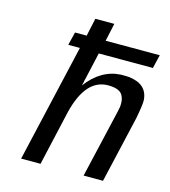

<svg xmlns="http://www.w3.org/2000/svg" viewBox="-105 -775 761 860"><g transform="rotate(15 276.0 -345.0)"><path d="M144 -547 159 -608H213L231 -691H319L301 -608H552L537 -545H286L257 -417Q255 -413 255 -407L250 -387Q316 -475 408 -479Q433 -479 445 -478Q530 -468 535 -395Q536 -374 523 -307L452 1H362L435 -314Q439 -333 440 -339Q443 -369 434 -387Q422 -418 364 -418Q260 -418 220 -255L162 0H72L198 -547Z"/></g></svg>

Font: Coval
Style: Book Italic
Weight: 350
Foundry: Context Ltd
Version: Version 001.000